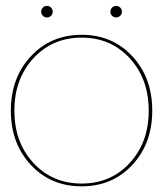

<svg xmlns="http://www.w3.org/2000/svg" viewBox="-20 -643 580 665"><path d="M507.3 -259.8Q507.3 -146 438.2 -71.8Q369.1 2.4 262.7 2.4Q156.2 2.4 86.9 -71.8Q17.6 -146 17.6 -259.8Q17.6 -373.5 86.9 -448Q156.2 -522.5 262.7 -522.5Q369.1 -522.5 438.2 -448.2Q507.3 -374 507.3 -259.8ZM95.7 -441.2Q29.8 -369.6 29.8 -259.8Q29.8 -149.9 95.7 -78.6Q161.6 -7.3 262.7 -7.3Q363.8 -7.3 429.4 -78.6Q495.1 -149.9 495.1 -259.8Q495.1 -369.6 429.4 -441.2Q363.8 -512.7 262.7 -512.7Q161.6 -512.7 95.7 -441.2ZM128.4 -588.4Q122.6 -594.2 122.6 -602.5Q122.6 -610.8 128.4 -616.7Q134.3 -622.6 142.6 -622.6Q150.9 -622.6 156.7 -616.7Q162.6 -610.8 162.6 -602.5Q162.6 -594.2 156.7 -588.4Q150.9 -582.5 142.6 -582.5Q134.3 -582.5 128.4 -588.4ZM368.2 -588.4Q362.3 -594.2 362.3 -602.5Q362.3 -610.8 368.2 -616.7Q374 -622.6 382.3 -622.6Q390.6 -622.6 396.5 -616.7Q402.3 -610.8 402.3 -602.5Q402.3 -594.2 396.5 -588.4Q390.6 -582.5 382.3 -582.5Q374 -582.5 368.2 -588.4Z"/></svg>

Font: Znikomit
Style: Regular
Weight: 100
Designer: gluk
Foundry: gluk
Version: Version 0.53